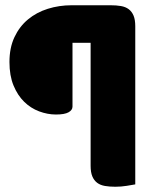

<svg xmlns="http://www.w3.org/2000/svg" viewBox="-20 -633 590 731"><path d="M401 -613Q423 -613 440.5 -610Q458 -607 470 -598Q482 -589 488.5 -573.5Q495 -558 495 -533V69Q484 71 462.5 74.5Q441 78 419 78Q397 78 379.5 75Q362 72 350 63Q338 54 331.5 38.5Q325 23 325 -2V-470H256V-227Q256 -214 241 -205.5Q226 -197 193 -197Q161 -197 129 -209Q97 -221 72 -245.5Q47 -270 31.5 -307.5Q16 -345 16 -397Q16 -451 35 -491.5Q54 -532 86.5 -559Q119 -586 162 -599.5Q205 -613 253 -613Z"/></svg>

Font: Baloo Tammudu 2 ExtraBold
Style: Regular
Weight: 800
Designer: Maithili Shingre, Omkar Shende and Ek Type
Foundry: Ek Type
Version: Version 1.640;hotconv 1.0.111;makeotfexe 2.5.65597; ttfautoh